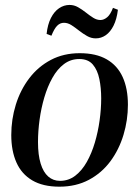

<svg xmlns="http://www.w3.org/2000/svg" viewBox="-20 -726 549 758"><path d="M295 -516Q359 -516 401.2 -491.8Q443.5 -467.5 464.2 -422Q485 -376.5 485 -312.5Q485 -251.5 467.5 -193.5Q450 -135.5 415.8 -89.2Q381.5 -43 330.8 -16Q280 11 214.5 11Q149.5 11 107.2 -14Q65 -39 44.8 -84.8Q24.5 -130.5 24.5 -193Q24.5 -255 42.5 -313Q60.5 -371 95.5 -417Q130.5 -463 180.8 -489.5Q231 -516 295 -516ZM293 -493Q259 -493 232.5 -473Q206 -453 186.8 -418.5Q167.5 -384 155 -341.5Q142.5 -299 136.2 -253.2Q130 -207.5 130 -165Q130 -114.5 140.5 -80.2Q151 -46 170.5 -29Q190 -12 217 -12Q250.5 -12 277 -32.2Q303.5 -52.5 322.8 -86.8Q342 -121 354.5 -163.2Q367 -205.5 373.2 -250.5Q379.5 -295.5 379.5 -337.5Q379.5 -379 372.2 -414.2Q365 -449.5 346.5 -471.2Q328 -493 293 -493ZM164 -592Q168 -629.5 181 -655Q194 -680.5 213.2 -693.5Q232.5 -706.5 254.5 -706.5Q272.5 -706.5 288.2 -697.5Q304 -688.5 318.8 -676.8Q333.5 -665 347.8 -656Q362 -647 376.5 -647Q390 -647 403 -657.8Q416 -668.5 426 -695L445.5 -687.5Q441 -650.5 428.5 -625.2Q416 -600 397.8 -587.2Q379.5 -574.5 358 -574.5Q340 -574.5 323.8 -583.8Q307.5 -593 292 -605.2Q276.5 -617.5 262 -626.8Q247.5 -636 232.5 -636Q217 -636 205.5 -624.2Q194 -612.5 183 -585Z"/></svg>

Font: Merriweather 144pt
Style: Italic
Weight: 400
Italic angle: -7.8°
Version: Version 2.101